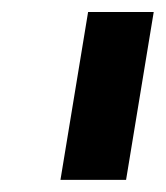

<svg xmlns="http://www.w3.org/2000/svg" viewBox="-20 -747 273 316"><path d="M233 -727.3 187.5 -451H79.5L125 -727.3Z"/></svg>

Font: Inter P
Style: Bold Italic
Weight: 700
Italic angle: 9.39999°
Designer: Rasmus Andersson
Foundry: rsms
Version: Version 3.018;git-588b23468